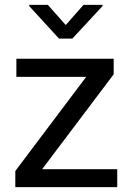

<svg xmlns="http://www.w3.org/2000/svg" viewBox="-20 -770 536 790"><path d="M153.3 -73.7 447.8 -464.4V-528.3H47.4V-453.6H334.5L43 -66.4V0H462.4V-73.7ZM250.5 -667 176.8 -750H100.1V-745.1L222.7 -611.3H277.8L401.9 -745.1V-750H323.7Z"/></svg>

Font: Roboto1
Style: rg
Weight: 400
Designer: Google
Version: Version 2.137; 2017